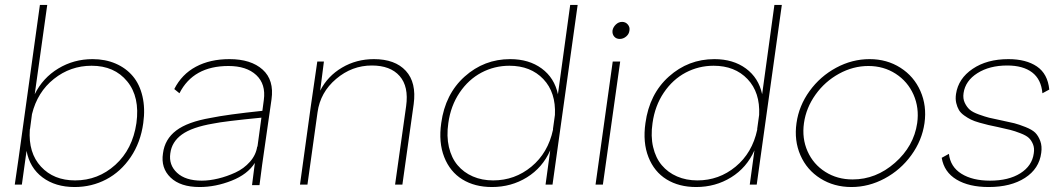

<svg xmlns="http://www.w3.org/2000/svg" viewBox="-20 -750 4314 780"><path d="M142.1 -730H171.9L121.1 -367.2Q153.8 -433.6 216.8 -471.7Q279.8 -509.8 356 -509.8Q407.7 -509.8 449.7 -491.7Q491.7 -473.6 519.5 -440.7Q547.4 -407.7 558.8 -358.4Q570.3 -309.1 562 -250Q551.3 -171.4 511 -111.8Q470.7 -52.2 411.6 -21.2Q352.5 9.8 283.2 9.8Q205.1 9.8 152.8 -29.3Q100.6 -68.4 87.9 -137.2L68.8 0H40L55.2 -105ZM101.1 -223.1Q94.7 -128.9 146.5 -73Q198.2 -17.1 285.2 -17.1Q378.4 -17.1 448.5 -80.3Q518.6 -143.6 534.2 -250Q548.8 -356 496.8 -419.4Q444.8 -482.9 352.1 -482.9Q266.1 -482.9 199 -429.4Q131.8 -376 109.9 -286.1L102.1 -227.1Z M912.1 -509.8Q999.5 -509.8 1046.9 -467.3Q1094.2 -424.8 1083 -346.2L1044.9 -80.1Q1034.7 -4.9 1034.2 2H1003.9Q1003.9 0.5 1015.1 -85.9V-87.9Q985.8 -41.5 920.7 -15.9Q855.5 9.8 791 9.8Q712.9 9.8 672.9 -28.8Q632.8 -67.4 642.1 -127Q649.4 -184.6 695.8 -219.7Q742.2 -254.9 835.9 -271Q902.3 -284.7 1045.9 -299.8L1051.8 -344.2Q1060.5 -408.2 1021 -445.1Q981.4 -481.9 908.2 -481.9Q765.1 -481.9 709 -371.1L688 -388.2Q718.3 -448.2 775.9 -479Q833.5 -509.8 912.1 -509.8ZM671.9 -127Q665 -80.1 699.2 -48.1Q733.4 -16.1 799.8 -16.1Q831.1 -16.1 866.5 -24.7Q901.9 -33.2 936.3 -49.1Q970.7 -64.9 995.4 -92.8Q1020 -120.6 1024.9 -154.8L1025.9 -153.8L1042 -272Q890.6 -257.3 846.2 -248Q760.3 -233.4 719 -203.6Q677.7 -173.8 671.9 -127Z M1499 -509.8Q1585 -509.8 1628.7 -462.2Q1672.4 -414.6 1660.6 -327.1L1614.7 0H1585L1629.9 -318.8Q1641.1 -398.4 1603.5 -441.2Q1565.9 -483.9 1490.7 -483.9Q1409.7 -483.9 1345.5 -429.4Q1281.2 -375 1270 -293.9L1229 0H1198.7L1242.7 -318.8L1269 -500H1295.9L1280.8 -381.8Q1311 -440.9 1369.4 -475.3Q1427.7 -509.8 1499 -509.8Z M2326.7 -730 2239.3 -105 2224.6 0H2196.3L2215.3 -139.2Q2184.1 -68.8 2120.6 -29.5Q2057.1 9.8 1978.5 9.8Q1908.7 9.8 1858.4 -21.2Q1808.1 -52.2 1784.7 -111.8Q1761.2 -171.4 1772.5 -250Q1788.6 -368.2 1867.7 -439Q1946.8 -509.8 2052.7 -509.8Q2128.9 -509.8 2180.7 -471.7Q2232.4 -433.6 2246.6 -367.2L2296.4 -730ZM1801.3 -250Q1793.5 -196.8 1803.7 -152.6Q1814 -108.4 1838.9 -78.9Q1863.8 -49.3 1900.9 -33.2Q1938 -17.1 1983.4 -17.1Q2071.3 -17.1 2138.9 -73Q2206.5 -128.9 2226.6 -223.1V-227.1L2234.4 -283.2Q2238.8 -374.5 2187.3 -428.7Q2135.7 -482.9 2049.3 -482.9Q1988.8 -482.9 1936 -455.1Q1883.3 -427.2 1847.2 -373.8Q1811 -320.3 1801.3 -250Z M2497.6 -591.8Q2483.4 -591.8 2475.1 -601.6Q2466.8 -611.3 2468.3 -626Q2470.7 -639.6 2481.9 -650.4Q2493.2 -661.1 2507.3 -661.1Q2521.5 -661.1 2530.5 -650.4Q2539.6 -639.6 2537.1 -626Q2535.6 -611.8 2523.9 -601.8Q2512.2 -591.8 2497.6 -591.8ZM2399.4 0 2469.2 -500H2499.5L2429.2 0Z M3156.2 -730 3068.8 -105 3054.2 0H3025.9L3044.9 -139.2Q3013.7 -68.8 2950.2 -29.5Q2886.7 9.8 2808.1 9.8Q2738.3 9.8 2688 -21.2Q2637.7 -52.2 2614.3 -111.8Q2590.8 -171.4 2602.1 -250Q2618.2 -368.2 2697.3 -439Q2776.4 -509.8 2882.3 -509.8Q2958.5 -509.8 3010.3 -471.7Q3062 -433.6 3076.2 -367.2L3126 -730ZM2630.9 -250Q2623 -196.8 2633.3 -152.6Q2643.6 -108.4 2668.5 -78.9Q2693.4 -49.3 2730.5 -33.2Q2767.6 -17.1 2813 -17.1Q2900.9 -17.1 2968.5 -73Q3036.1 -128.9 3056.2 -223.1V-227.1L3064 -283.2Q3068.4 -374.5 3016.8 -428.7Q2965.3 -482.9 2878.9 -482.9Q2818.4 -482.9 2765.6 -455.1Q2712.9 -427.2 2676.8 -373.8Q2640.6 -320.3 2630.9 -250Z M3215.8 -250Q3225.6 -320.3 3268.8 -380.1Q3312 -439.9 3377 -474.9Q3441.9 -509.8 3512.7 -509.8Q3583 -509.8 3637.9 -474.9Q3692.9 -439.9 3719.2 -380.1Q3745.6 -320.3 3735.8 -250Q3725.6 -179.2 3682.1 -119.4Q3638.7 -59.6 3574 -24.9Q3509.3 9.8 3439 9.8Q3368.2 9.8 3313 -24.9Q3257.8 -59.6 3231.7 -119.4Q3205.6 -179.2 3215.8 -250ZM3443.8 -21Q3538.6 -21 3615.5 -88.4Q3692.4 -155.8 3706.1 -250Q3714.8 -312 3691.2 -365.5Q3667.5 -418.9 3618.7 -450.4Q3569.8 -481.9 3507.8 -481.9Q3445.8 -481.9 3388.4 -450.4Q3331.1 -418.9 3293 -365.5Q3254.9 -312 3246.1 -250Q3237.3 -188 3260.7 -135.3Q3284.2 -82.5 3332.8 -51.8Q3381.3 -21 3443.8 -21Z M3996.6 9.8Q3916.5 9.8 3866 -20.5Q3815.4 -50.8 3805.7 -108.9L3835 -125Q3840.8 -72.3 3885.7 -44.2Q3930.7 -16.1 4002 -16.1Q4077.6 -16.1 4125.2 -46.1Q4172.9 -76.2 4179.7 -127Q4183.1 -147.9 4176.5 -164.1Q4169.9 -180.2 4159.4 -189.9Q4148.9 -199.7 4125.5 -208.7Q4102.1 -217.8 4084.5 -222.2Q4066.9 -226.6 4033.7 -233.9Q4009.8 -238.8 3995.1 -242.2Q3980.5 -245.6 3959 -251.7Q3937.5 -257.8 3924.6 -264.2Q3911.6 -270.5 3897.2 -280.8Q3882.8 -291 3875.7 -303Q3868.7 -314.9 3864.7 -331.5Q3860.8 -348.1 3863.8 -368.2Q3873 -430.7 3931.2 -470.2Q3989.3 -509.8 4076.7 -509.8Q4148.4 -509.8 4192.4 -480Q4236.3 -450.2 4242.7 -386.2L4214.8 -371.1Q4210 -427.7 4173.1 -455.8Q4136.2 -483.9 4071.8 -483.9Q4000 -483.9 3950.9 -452.9Q3901.9 -421.9 3894.5 -372.1Q3891.1 -349.6 3899.4 -332.3Q3907.7 -314.9 3919.7 -304.4Q3931.6 -293.9 3956.8 -284.9Q3981.9 -275.9 3998.5 -271.7Q4015.1 -267.6 4046.9 -261.2Q4082.5 -253.9 4100.8 -249.3Q4119.1 -244.6 4146.2 -233.9Q4173.3 -223.1 4185.8 -210.7Q4198.2 -198.2 4206.1 -177.2Q4213.9 -156.2 4210 -128.9Q4201.7 -64.5 4144 -27.3Q4086.4 9.8 3996.6 9.8Z"/></svg>

Font: Human Sans ExtraLight
Style: Italic
Weight: 200
Italic angle: -8°
Designer: Tim Radville
Foundry: Continuum
Version: Version 1.000;FEAKit 1.0